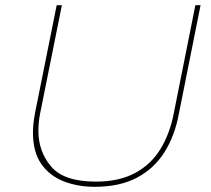

<svg xmlns="http://www.w3.org/2000/svg" viewBox="-20 -720 815 740"><path d="M345.5 0Q280 0 225.8 -21Q171.5 -42 139.2 -88Q107 -134 107 -209.5Q107 -241.5 115 -284.5L198.5 -700H218.5L135 -284.5Q128 -249.5 128 -215.5Q128 -136 177.2 -78Q226.5 -20 349.5 -20Q438.5 -20 500.2 -53Q562 -86 598.5 -145.8Q635 -205.5 650 -284.5L733 -700H753L670 -284.5Q654.5 -198.5 614.5 -134.5Q574.5 -70.5 507.8 -35.2Q441 0 345.5 0Z"/></svg>

Font: Argentum Sans Thin
Style: Italic
Weight: 100
Italic angle: -11°
Designer: Julieta Ulanovsky (font), Cristiano Sobral (main changes and remaster)
Foundry: Julieta Ulanovsky (font), Cristiano Sobral (main changes and remaster)
Version: Version 2.007;June 15, 2022;FontCreator 14.0.0.2814 64-bit; 